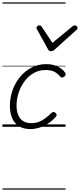

<svg xmlns="http://www.w3.org/2000/svg" viewBox="-20 -1050 662 1590"><path d="M232 19Q175 19 137 -5Q99 -29 80.5 -72Q62 -115 62 -173Q62 -240 83.5 -301.5Q105 -363 145 -412Q185 -461 240.5 -490Q296 -519 363 -519Q418 -519 459 -498.5Q500 -478 520 -447Q526 -438 524 -431Q522 -424 512 -415Q501 -408 493 -408Q485 -408 478 -416Q459 -440 432 -455Q405 -470 357 -470Q302 -470 258 -444.5Q214 -419 182.5 -376Q151 -333 134 -280.5Q117 -228 117 -174Q117 -132 130 -99Q143 -66 170.5 -48Q198 -30 239 -30Q271 -30 298.5 -39.5Q326 -49 352.5 -68.5Q379 -88 408 -116Q417 -124 425 -122.5Q433 -121 440 -115Q448 -108 449 -100Q450 -92 442 -83Q411 -47 374.5 -24.5Q338 -2 301.5 8.5Q265 19 232 19ZM599 -840Q608 -840 615 -833.5Q622 -827 622 -819Q622 -813 619.5 -809.5Q617 -806 613 -802L432 -639Q424 -631 417 -628.5Q410 -626 402 -626Q395 -626 389 -629Q383 -632 378 -641L288 -804Q285 -808 283.5 -812Q282 -816 282 -820Q282 -829 291 -834.5Q300 -840 307 -840Q314 -840 317.5 -837.5Q321 -835 325 -830L414 -695L578 -830Q585 -835 589.5 -837.5Q594 -840 599 -840ZM0 510H523V520H0ZM0 -20H523V0H0ZM0 -505H523V-500H0ZM0 -1030H523V-1020H0Z"/></svg>

Font: Playwrite CO Guides
Style: Regular
Weight: 400
Designer: Veronika Burian, José Scaglione
Foundry: TypeTogether
Version: Version 1.003